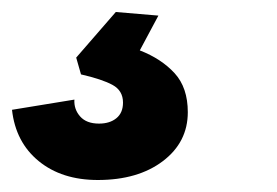

<svg xmlns="http://www.w3.org/2000/svg" viewBox="-65 -41 462 320"><path d="M98 259Q38 259 -0.5 227.5Q-39 196 -45 142L59 125Q58 141 68.5 153Q79 165 100 165Q118 165 129 156Q140 147 140 130Q140 110 122.5 100.5Q105 91 70 83L62 55L128 -21L199 -15L168 43Q204 57 226 81Q248 105 248 146Q248 196 206.5 227.5Q165 259 98 259Z"/></svg>

Font: Mona Sans ExtraLight ExtraBold
Style: Italic
Weight: 800
Italic angle: -11.6951°
Version: Version 2.000